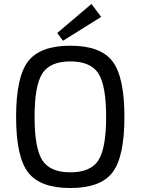

<svg xmlns="http://www.w3.org/2000/svg" viewBox="-20 -933 708 966"><path d="M489 -848 297 -728 268 -767 440 -913ZM121.5 -624.5Q182 -703 334 -703Q486 -703 546 -624.5Q606 -546 606 -345Q606 -144 546 -65.5Q486 13 334 13Q182 13 121.5 -65.5Q61 -144 61 -345Q61 -546 121.5 -624.5ZM475 -563.5Q436 -624 334 -624Q232 -624 193 -563.5Q154 -503 154 -345Q154 -187 193 -126.5Q232 -66 334 -66Q436 -66 475 -126.5Q514 -187 514 -345Q514 -503 475 -563.5Z"/></svg>

Font: Exo 2
Style: Regular
Weight: 400
Designer: Natanael Gama
Version: Version 1.001;PS 001.001;hotconv 1.0.70;makeotf.lib2.5.58329